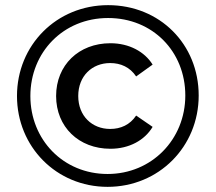

<svg xmlns="http://www.w3.org/2000/svg" viewBox="-20 -723 838 746"><path d="M398 -47C226 -47 98 -180 98 -350C98 -520 226 -653 400 -653C573 -653 700 -523 700 -352C700 -181 569 -47 398 -47ZM409 -145C482 -145 542 -178 573 -230L509 -274C485 -238 449 -222 408 -222C338 -222 284 -272 284 -350C284 -428 338 -478 408 -478C449 -478 485 -462 509 -426L573 -472C542 -522 482 -555 409 -555C286 -555 198 -470 198 -350C198 -230 286 -145 409 -145ZM398 3C597 3 752 -153 752 -352C752 -551 601 -703 400 -703C199 -703 46 -547 46 -350C46 -153 199 3 398 3Z"/></svg>

Font: Montserrat-Alt1 SemBd
Style: Regular
Weight: 600
Designer: Differentunic
Foundry: Differentunic
Version: Version 7.222